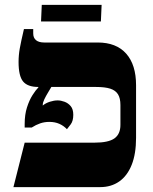

<svg xmlns="http://www.w3.org/2000/svg" viewBox="-20 -766 627 786"><path d="M35 0 81 -182H367Q424 -182 448.5 -199.5Q473 -217 473 -255V-336Q473 -364 463 -380Q453 -396 431.5 -403Q410 -410 373 -410H137Q93 -410 74.5 -432.5Q56 -455 56 -512Q56 -540 61 -568Q66 -596 78 -647H116V-629Q116 -611 127.5 -601.5Q139 -592 161 -592H380Q456 -592 496.5 -546.5Q537 -501 537 -417V-202Q537 -136 519 -91Q501 -46 468 -23Q435 0 390 0ZM254 -237Q241 -251 223 -259Q205 -267 182 -267Q162 -267 144.5 -261Q127 -255 110 -244H81V-258Q81 -297 90.5 -326.5Q100 -356 113 -376.5Q126 -397 137 -408V-432H192V-413Q185 -401 176.5 -387Q168 -373 161.5 -359.5Q155 -346 155 -336V-334Q167 -344 184 -349.5Q201 -355 216 -355Q229 -355 244 -349.5Q259 -344 269.5 -331.5Q280 -319 280 -296Q280 -271 269.5 -257Q259 -243 254 -237ZM148 -678 151 -746H396L393 -678Z"/></svg>

Font: Noto Serif Hebrew ExtraBold
Style: Regular
Weight: 800
Version: Version 2.003